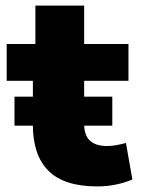

<svg xmlns="http://www.w3.org/2000/svg" viewBox="-20 -658 506 689"><path d="M330 11Q210 11 154 -45Q98 -101 98 -209V-368H4V-500H107V-638H282V-500H441V-368H282V-213Q282 -173 302.5 -153.5Q323 -134 365 -134Q380 -134 397 -137Q414 -140 432 -145L455 -14Q427 -2 395 4.5Q363 11 330 11ZM32 -207V-311H383V-207Z"/></svg>

Font: Nunito Sans 9pt Black
Style: Regular
Weight: 900
Version: Version 3.101;gftools[0.9.27]